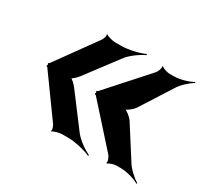

<svg xmlns="http://www.w3.org/2000/svg" viewBox="-98 -609 750 706"><g transform="rotate(30 277.0 -256.0)"><path d="M174 -282 272 -412C288 -435 324 -459 345 -469L342 -472C321 -462 277 -451 245 -451H220C210 -451 186 -457 182 -462L179 -461C183 -455 175 -436 169 -430L50 -265C49 -264 47 -263 46 -263L45 -260C46 -259 47 -257 47 -256C47 -255 46 -253 45 -252L46 -249C47 -249 49 -248 50 -247L169 -82C175 -76 183 -57 179 -51L182 -50C186 -55 210 -61 220 -61H245C277 -61 321 -50 342 -40L345 -43C324 -53 288 -77 272 -100L174 -230C168 -239 149 -258 142 -258V-254C149 -254 168 -273 174 -282ZM409 -282 492 -412C505 -435 533 -459 550 -469L548 -472C531 -462 496 -451 470 -451H450C442 -451 422 -457 418 -462L414 -461C418 -455 410 -436 404 -430L256 -265C255 -264 252 -263 251 -263L250 -260C251 -259 252 -257 252 -256C252 -255 251 -253 250 -252L251 -249C252 -249 255 -248 256 -247L404 -82C410 -76 418 -57 414 -51L418 -50C422 -55 442 -61 450 -61H470C496 -61 531 -50 548 -40L550 -43C533 -53 505 -77 492 -100L409 -230C403 -239 380 -258 371 -258V-254C380 -254 403 -273 409 -282Z"/></g></svg>

Font: Asimov
Style: EdgeWide
Weight: 500
Designer: Google
Version: Version 2.000980: 2014